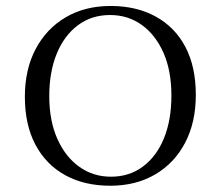

<svg xmlns="http://www.w3.org/2000/svg" viewBox="-20 -602 730 634"><path d="M344.4 11.3Q258.1 11.3 194.8 -23.8Q131.5 -58.9 96.8 -124.6Q62.1 -190.3 62.1 -282.3Q62.1 -372.6 97.6 -439.9Q133.1 -507.3 196.8 -544.8Q260.5 -582.3 345.2 -582.3Q430.6 -582.3 494.4 -547.2Q558.1 -512.1 592.3 -446.8Q626.6 -381.5 626.6 -288.7Q626.6 -198.4 591.5 -131Q556.5 -63.7 492.7 -26.2Q429 11.3 344.4 11.3ZM346 -18.5Q407.3 -18.5 452.4 -52.4Q497.6 -86.3 521.8 -146.4Q546 -206.5 546 -286.3Q546 -368.5 519.8 -427.8Q493.5 -487.1 448 -519.8Q402.4 -552.4 343.5 -552.4Q282.3 -552.4 237.1 -518.5Q191.9 -484.7 167.3 -424.6Q142.7 -364.5 142.7 -284.7Q142.7 -203.2 169.4 -143.5Q196 -83.9 241.9 -51.2Q287.9 -18.5 346 -18.5Z"/></svg>

Font: Playfair 12pt Light
Style: Regular
Weight: 300
Designer: Claus Eggers Sørensen
Foundry: Claus Eggers Sørensen
Version: Version 2.000;gftools[0.9.28]